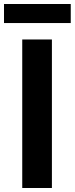

<svg xmlns="http://www.w3.org/2000/svg" viewBox="-20 -938 373 958"><path d="M91 0H239V-741H91ZM0 -823H333V-918H0Z"/></svg>

Font: Noto Sans CJK SC
Style: Bold
Weight: 700
Designer: Ryoko NISHIZUKA 西塚涼子 (kana, bopomofo & ideographs); Paul D. Hunt (Latin, Greek & Cyrillic); Sandoll Communications 산돌커뮤니
Foundry: Adobe
Version: Version 2.004;hotconv 1.0.118;makeotfexe 2.5.65603